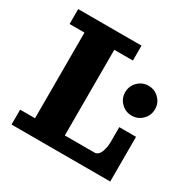

<svg xmlns="http://www.w3.org/2000/svg" viewBox="-139 -738 865 872"><g transform="rotate(30 293.0 -302.5)"><path d="M425.7 -441Q448.5 -463.9 481 -463.9Q513.4 -463.9 536.3 -441Q559.1 -418.2 559.1 -385.7Q559.1 -353.3 536.3 -330.4Q513.4 -307.6 481 -307.6Q448.5 -307.6 425.7 -330.4Q402.8 -353.3 402.8 -385.7Q402.8 -418.2 425.7 -441ZM29.3 -605.5H361.3V-527.3H263.7V-78.1H419.9Q430.2 -78.1 438.2 -86.1Q446.3 -94 450.6 -106.4Q454.8 -118.9 456.9 -131.6Q459 -144.3 459 -156.2V-234.4H546.9V0H29.3V-78.1H107.4V-527.3H29.3Z"/></g></svg>

Font: Orelega One
Style: Regular
Weight: 400
Version: Version 1.1 ; ttfautohint (v1.8.3)